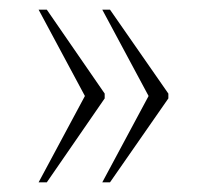

<svg xmlns="http://www.w3.org/2000/svg" viewBox="-20 -469 431 398"><path d="M192 -91H208L329 -265V-275L208 -449H192L288 -270ZM60 -91H77L197 -265V-275L77 -449H60L156 -270Z"/></svg>

Font: Noto Serif Devanagari Condensed Thin
Style: Regular
Weight: 100
Width: 3
Designer: Universal Thirst, Indian Type Foundry and the Monotype Design Team
Foundry: Monotype Imaging Inc.
Version: Version 2.004